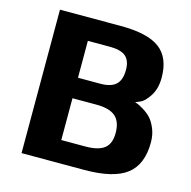

<svg xmlns="http://www.w3.org/2000/svg" viewBox="-103 -803 902 905"><g transform="rotate(15 348.0 -350.0)"><path d="M535 -370Q540 -369 548 -366Q556 -363 577 -350.5Q598 -338 614 -321.5Q630 -305 643 -274.5Q656 -244 656 -206Q656 -98 592 -49Q528 0 386 0H80V-700H378Q508 -700 567 -656Q626 -612 626 -514Q626 -461 603 -425Q580 -389 558 -380ZM362 -108Q426 -108 455 -131Q484 -154 484 -206Q484 -261 455 -286.5Q426 -312 362 -312H245V-108ZM245 -592V-412H354Q406 -412 430 -434.5Q454 -457 454 -506Q454 -551 430 -571.5Q406 -592 354 -592Z"/></g></svg>

Font: Fivo Sans
Style: Regular
Weight: 700
Designer: Alexander Slobzheninov
Foundry: Alexander Slobzheninov
Version: 1.0